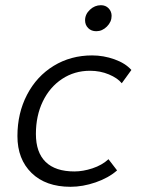

<svg xmlns="http://www.w3.org/2000/svg" viewBox="-20 -708 552 738"><path d="M47 -185Q47 -273 84 -344Q121 -415 186.5 -455Q252 -495 334 -495Q378 -495 420 -480Q462 -465 485 -439L448 -388Q432 -408 398.5 -422Q365 -436 326 -436Q266 -436 218.5 -404.5Q171 -373 144.5 -318Q118 -263 118 -193Q118 -122 155.5 -85.5Q193 -49 266 -49Q299 -49 335.5 -61Q372 -73 397 -96L430 -53Q397 -24 347.5 -7Q298 10 251 10Q156 10 101.5 -43Q47 -96 47 -185ZM307 -630Q307 -653 325.5 -670.5Q344 -688 368 -688Q386 -688 397.5 -676Q409 -664 409 -647Q409 -624 391 -606Q373 -588 350 -588Q331 -588 319 -600Q307 -612 307 -630Z"/></svg>

Font: Niramit Light
Style: Italic
Weight: 300
Italic angle: -10°
Designer: Katatrad Aksorn Co.,Ltd.
Foundry: Cadson Demak Co.,Ltd.
Version: Version 1.000; ttfautohint (v1.6)